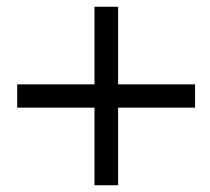

<svg xmlns="http://www.w3.org/2000/svg" viewBox="-20 -549 623 569"><path d="M558 -230H330V0H260V-230H31V-299H260V-529H330V-299H558Z"/></svg>

Font: GFS Artemisia
Style: Regular
Weight: 400
Designer: Takis Katsoulidis and George D. Matthiopoulos
Foundry: Takis Katsoulidis and George D. Matthiopoulos
Version: Version 1.0